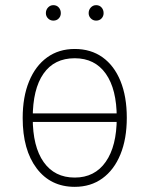

<svg xmlns="http://www.w3.org/2000/svg" viewBox="-20 -713 580 745"><path d="M96 -240V-273H443V-240ZM270 12Q176.5 12 122.2 -59.8Q68 -131.5 68 -255Q68 -337 92.8 -397.2Q117.5 -457.5 162.8 -490.2Q208 -523 270 -523Q332.5 -523 377.8 -490.8Q423 -458.5 447.5 -398.5Q472 -338.5 472 -256Q472 -174 447.2 -113.8Q422.5 -53.5 377.2 -20.8Q332 12 270 12ZM270 -24Q347.5 -24 390.2 -85Q433 -146 433 -256Q433 -367 390.5 -427Q348 -487 270 -487Q190.5 -487 148.8 -427.2Q107 -367.5 107 -255Q107 -144 149.5 -84Q192 -24 270 -24ZM353 -633Q341 -633 332.5 -641.5Q324 -650 324 -662Q324 -675 332.5 -684Q341 -693 353 -693Q366 -693 374 -684Q382 -675 382 -662Q382 -650 374 -641.5Q366 -633 353 -633ZM187 -633Q175 -633 166.5 -641.5Q158 -650 158 -662Q158 -675 166.5 -684Q175 -693 187 -693Q200 -693 208 -684Q216 -675 216 -662Q216 -650 208 -641.5Q200 -633 187 -633Z"/></svg>

Font: Overpass Thin
Style: Regular
Weight: 250
Designer: Delve Withrington, Dave Bailey, Thomas Jockin
Foundry: Delve Fonts LLC
Version: Version 4.000